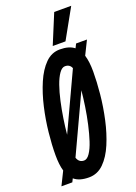

<svg xmlns="http://www.w3.org/2000/svg" viewBox="-185 -983 753 1061"><g transform="rotate(-20 191.0 -452.5)"><path d="M147 10Q90 10 60 -16L50 4H-14L25 -75Q14 -112 14 -169Q14 -228 21.5 -300Q29 -372 45.5 -444Q62 -516 88 -576.5Q114 -637 150.5 -673.5Q187 -710 236 -710Q290 -710 320 -686L332 -710H396L356 -629Q368 -591 368 -532Q368 -473 361 -401Q354 -329 338 -256.5Q322 -184 296.5 -123.5Q271 -63 234 -26.5Q197 10 147 10ZM231 -613Q213 -613 196.5 -589.5Q180 -566 166.5 -527.5Q153 -489 142.5 -441.5Q132 -394 124.5 -345Q117 -296 113 -253L269 -588Q259 -613 231 -613ZM153 -87Q171 -87 187.5 -111.5Q204 -136 217 -176Q230 -216 241 -265Q252 -314 259.5 -364Q267 -414 271 -457L113 -118Q123 -87 153 -87ZM206 -741 278 -915H378L281 -741Z"/></g></svg>

Font: Georama Extra Condensed SemiBold
Style: Italic
Weight: 600
Width: 2
Italic angle: -9°
Designer: Jean-Baptiste Levee
Foundry: Production Type
Version: Version 1.000